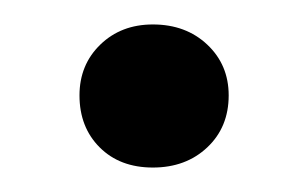

<svg xmlns="http://www.w3.org/2000/svg" viewBox="-20 -127 251 157"><path d="M45 -49Q45 -74 62 -90.5Q79 -107 105 -107Q132 -107 149.5 -90.5Q167 -74 167 -49Q167 -23 149.5 -6.5Q132 10 105 10Q78 10 61.5 -6.5Q45 -23 45 -49Z"/></svg>

Font: Fahkwang Medium
Style: Regular
Weight: 500
Version: Version 1.000; ttfautohint (v1.6)